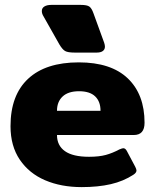

<svg xmlns="http://www.w3.org/2000/svg" viewBox="-20 -750 634 785"><path d="M223 -568 158 -683Q151 -694 151 -705Q151 -717 161.5 -723.5Q172 -730 190 -730H310Q336 -730 345.5 -723Q355 -716 362 -696L406 -575Q409 -566 409 -559Q409 -548 400.5 -541.5Q392 -535 375 -535H286Q257 -535 246 -541.5Q235 -548 223 -568ZM23 -234Q23 -361 95 -428Q167 -495 302 -495Q434 -495 502.5 -429.5Q571 -364 571 -248Q571 -198 527 -198H213Q213 -155 245.5 -132Q278 -109 344 -109Q385 -109 412.5 -116.5Q440 -124 468 -139Q480 -144 484 -144Q493 -144 499 -132L533 -68Q538 -58 538 -53Q538 -44 526 -36Q485 -9 433 3Q381 15 314 15Q230 15 164.5 -13Q99 -41 61 -97Q23 -153 23 -234ZM391 -297Q391 -335 369 -356Q347 -377 303 -377Q259 -377 236 -355.5Q213 -334 213 -297Z"/></svg>

Font: Mitr SemiBold
Style: Regular
Weight: 600
Designer: Thanarat Vachiruckul
Foundry: Cadson Demak
Version: Version 1.003